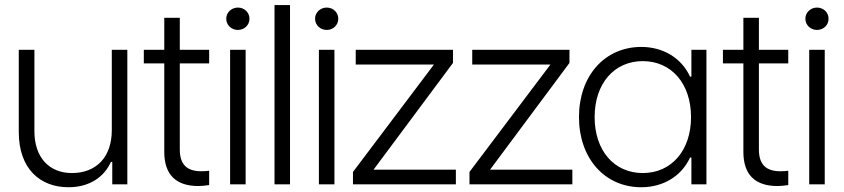

<svg xmlns="http://www.w3.org/2000/svg" viewBox="-20 -748 3425 779"><path d="M257.8 11.7C343.8 11.7 402.8 -30.3 430.2 -91.3H435.5V0H496.6V-545.9H433.6V-219.2C433.6 -111.3 371.1 -45.9 272 -45.9C178.7 -45.9 119.6 -109.9 119.6 -215.8V-545.9H56.2V-211.9C56.2 -64 142.1 11.7 257.8 11.7Z M784.7 6.8C798.3 6.8 810.5 5.4 828.6 2.9V-55.2C816.9 -53.7 807.6 -53.2 796.4 -53.2C738.3 -53.2 709.5 -80.6 709.5 -141.6V-490.7H828.6V-545.9H709.5V-675.8H646.5V-545.9H563.5V-490.7H646.5V-131.8C646.5 -39.1 694.3 6.8 784.7 6.8Z M913.6 0H976.6V-545.9H913.6ZM897.9 -671.9C897.9 -646.5 918.9 -626.5 945.3 -626.5C971.7 -626.5 992.2 -646.5 992.2 -671.9C992.2 -697.3 971.7 -717.3 945.3 -717.3C918.9 -717.3 897.9 -697.3 897.9 -671.9Z M1093.8 0H1156.7V-727.5H1093.8Z M1273.9 0H1336.9V-545.9H1273.9ZM1258.3 -671.9C1258.3 -646.5 1279.3 -626.5 1305.7 -626.5C1332 -626.5 1352.5 -646.5 1352.5 -671.9C1352.5 -697.3 1332 -717.3 1305.7 -717.3C1279.3 -717.3 1258.3 -697.3 1258.3 -671.9Z M1412.1 0H1829.6V-59.6H1495.6L1817.9 -492.7V-545.9H1423.3V-486.3H1740.7L1412.1 -50.3Z M1884.8 0H2302.2V-59.6H1968.3L2290.5 -492.7V-545.9H1896V-486.3H2213.4L1884.8 -50.3Z M2582 11.7C2668.5 11.7 2744.1 -31.2 2779.8 -108.9H2785.2V0H2846.2V-545.9H2785.2V-437H2779.8C2744.1 -514.6 2668.5 -557.6 2582 -557.6C2433.1 -557.6 2329.1 -439.9 2329.1 -272.9C2329.1 -106 2433.1 11.7 2582 11.7ZM2392.6 -272.9C2392.6 -408.7 2471.7 -500 2587.9 -500C2704.6 -500 2783.7 -408.2 2783.7 -272.9C2783.7 -137.7 2704.6 -45.9 2587.9 -45.9C2471.7 -45.9 2392.6 -137.2 2392.6 -272.9Z M3134.3 6.8C3147.9 6.8 3160.2 5.4 3178.2 2.9V-55.2C3166.5 -53.7 3157.2 -53.2 3146 -53.2C3087.9 -53.2 3059.1 -80.6 3059.1 -141.6V-490.7H3178.2V-545.9H3059.1V-675.8H2996.1V-545.9H2913.1V-490.7H2996.1V-131.8C2996.1 -39.1 3043.9 6.8 3134.3 6.8Z M3263.2 0H3326.2V-545.9H3263.2ZM3247.6 -671.9C3247.6 -646.5 3268.6 -626.5 3294.9 -626.5C3321.3 -626.5 3341.8 -646.5 3341.8 -671.9C3341.8 -697.3 3321.3 -717.3 3294.9 -717.3C3268.6 -717.3 3247.6 -697.3 3247.6 -671.9Z"/></svg>

Font: Guggenheim Sans Display Light
Style: Regular
Weight: 300
Designer: Modified by Tom Baber under direction of Pentagram Design 2023
Foundry: rsms
Version: Version 1.001;Glyphs 3.1.2 (3151)